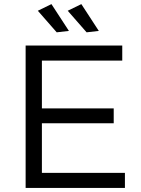

<svg xmlns="http://www.w3.org/2000/svg" viewBox="-20 -924 691 944"><path d="M106 0ZM106 -700.2H581.1V-626H186V-391.1H539.1V-317.9H186V-74.2H594.2V0H106ZM232.9 -903.8 318.8 -772 258.8 -765.1 166 -871.1ZM379.9 -903.8 465.8 -772 405.8 -765.1 313 -871.1Z"/></svg>

Font: Argentum Sans Light
Style: Regular
Weight: 300
Designer: Julieta Ulanovsky (Modified by Cristiano Sobral)
Foundry: Julieta Ulanovsky
Version: Version 1.000; ttfautohint (v1.5.65-e2d9)